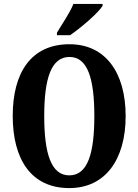

<svg xmlns="http://www.w3.org/2000/svg" viewBox="-20 -951 707 981"><path d="M271 -784V-771H338C395 -810 483 -886 504 -921V-931H355C338 -886 296 -827 271 -784ZM334 10C519 10 622 -137 622 -358C622 -580 519 -725 335 -725C139 -725 45 -580 45 -359C45 -137 139 10 334 10ZM334 -55C241 -55 206 -167 206 -358C206 -549 241 -660 335 -660C428 -660 462 -549 462 -358C462 -167 428 -55 334 -55Z"/></svg>

Font: Noto Serif Thai ExtraCondensed ExtraBold
Style: Regular
Weight: 800
Width: 2
Designer: Monotype Design Team
Foundry: Monotype Imaging Inc.
Version: Version 2.002